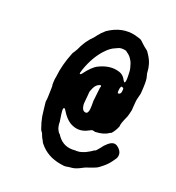

<svg xmlns="http://www.w3.org/2000/svg" viewBox="-123 -707 793 864"><g transform="rotate(20 273.5 -275.0)"><path d="M231 -560 244 -572Q244 -573 251 -578Q314 -620 380 -604Q408 -597 413 -591.5Q418 -586 422.5 -582.5Q427 -579 428.5 -577Q430 -575 436 -570.5Q442 -566 446.5 -562Q451 -558 452 -558Q453 -558 462 -544Q476 -523 481.5 -503.5Q487 -484 487 -472.5Q487 -461 491.5 -448Q496 -435 494.5 -399.5Q493 -364 491.5 -361Q490 -358 489.5 -354.5Q489 -351 486.5 -342Q484 -333 483.5 -326Q483 -319 482.5 -315Q482 -311 482 -308Q482 -305 481 -296.5Q480 -288 480.5 -286.5Q481 -285 479 -277Q477 -269 476 -264.5Q475 -260 474 -257Q473 -254 471.5 -249Q470 -244 468.5 -242Q467 -240 466 -236.5Q465 -233 462 -227Q459 -221 457 -214Q455 -207 454 -203Q453 -199 453.5 -197Q454 -195 448.5 -184Q443 -173 436 -163.5Q429 -154 427 -154Q425 -154 420 -151Q400 -136 359 -134Q347 -137 344.5 -137Q342 -137 327 -129Q285 -107 243 -131Q219 -146 200 -178Q192 -192 188 -185Q185 -177 188 -158.5Q191 -140 191.5 -134.5Q192 -129 193 -124.5Q194 -120 193.5 -117Q193 -114 195 -102.5Q197 -91 200.5 -85.5Q204 -80 206 -76Q208 -72 209.5 -72Q211 -72 211 -71.5Q211 -71 212.5 -69.5Q214 -68 219 -60Q249 -20 301 -25Q305 -26 305 -25Q307 -24 313 -25Q319 -26 320.5 -25.5Q322 -25 335.5 -29Q349 -33 359.5 -39.5Q370 -46 371 -46Q372 -46 376.5 -49.5Q381 -53 381 -53L388 -56Q390 -56 396 -63.5Q402 -71 405 -74Q408 -77 411.5 -82.5Q415 -88 426 -98Q453 -124 474 -108Q503 -86 491 -57Q489 -54 477 -37Q465 -20 446 -4.5Q427 11 421 13.5Q415 16 405.5 20Q396 24 384 27.5Q372 31 363 36Q334 52 316.5 53.5Q299 55 290 57Q281 59 261 55Q196 44 159 -2Q154 -7 152.5 -11.5Q151 -16 147 -22Q143 -28 139 -39Q135 -50 134 -50Q133 -50 127 -60L117 -91Q114 -102 112.5 -110.5Q111 -119 110.5 -120.5Q110 -122 109 -132Q108 -142 105 -165.5Q102 -189 103.5 -191Q105 -193 105.5 -215Q106 -237 106.5 -251Q107 -265 106 -265Q105 -265 105.5 -279.5Q106 -294 106.5 -295Q107 -296 109 -309Q115 -366 140 -428Q143 -436 144 -436Q145 -436 147.5 -441Q150 -446 150.5 -446Q151 -446 156 -455Q161 -464 162 -467.5Q163 -471 172 -486Q181 -501 182.5 -502Q184 -503 188 -509Q192 -515 194.5 -517.5Q197 -520 200 -523Q203 -526 207 -530.5Q211 -535 213.5 -538.5Q216 -542 219.5 -546.5Q223 -551 227 -555Q231 -559 231 -560ZM364 -525Q338 -531 325 -523Q321 -521 314 -518Q293 -510 270 -485Q231 -443 208 -376Q201 -356 205 -355.5Q209 -355 213 -360Q244 -402 269 -414Q314 -436 353 -429Q384 -424 396 -402Q403 -390 405 -389Q412 -386 412 -416Q412 -446 408.5 -458.5Q405 -471 402.5 -479Q400 -487 391.5 -499.5Q383 -512 370 -520L369 -521ZM398 -364Q394 -356 393.5 -344Q393 -332 396 -332Q408 -332 410 -345Q410 -349 410.5 -349Q411 -349 411 -355.5Q411 -362 409.5 -363Q408 -364 403.5 -365.5Q399 -367 398 -364ZM313 -335Q313 -342 305 -339Q289 -333 280.5 -315Q272 -297 272 -289Q272 -281 271 -274.5Q270 -268 269 -254Q268 -240 267.5 -235.5Q267 -231 270 -219Q273 -207 281 -203Q296 -196 301 -214Q303 -220 303.5 -239Q304 -258 303.5 -259Q303 -260 303.5 -263Q304 -266 305 -275.5Q306 -285 308 -302.5Q310 -320 310.5 -325Q311 -330 312 -331Q313 -332 313 -335Z"/></g></svg>

Font: TT2020 Style E
Style: Regular
Weight: 400
Version: Version 00.2